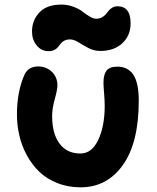

<svg xmlns="http://www.w3.org/2000/svg" viewBox="-20 -760 676 829"><path d="M189.9 -539.1Q158.2 -539.1 138.2 -564Q118.2 -588.9 118.2 -624Q118.2 -671.9 149.9 -706.1Q181.6 -740.2 245.1 -740.2Q272.5 -740.2 297.4 -730.7Q322.3 -721.2 336.7 -709.7Q351.1 -698.2 367.2 -688.7Q383.3 -679.2 395 -679.2Q409.2 -679.2 419.7 -684.8Q430.2 -690.4 436.8 -698.2Q443.4 -706.1 449.5 -713.9Q455.6 -721.7 465.3 -727.3Q475.1 -732.9 487.8 -732.9Q543.9 -732.9 543.9 -659.2Q543.9 -606.4 508.1 -573.2Q472.2 -540 413.1 -540Q385.7 -540 362.1 -552.5Q338.4 -564.9 318.8 -577.4Q299.3 -589.8 282.2 -589.8Q268.1 -589.8 258.3 -584.7Q248.5 -579.6 242.4 -572Q236.3 -564.5 230.5 -556.9Q224.6 -549.3 214.4 -544.2Q204.1 -539.1 189.9 -539.1ZM328.1 48.8Q273.4 48.8 227.5 30.5Q181.6 12.2 149.9 -18.3Q118.2 -48.8 95.9 -89.6Q73.7 -130.4 63.5 -175Q53.2 -219.7 53.2 -266.1Q53.2 -359.9 83 -431.2Q98.6 -473.1 145 -473.1Q179.7 -473.1 203.9 -450Q228 -426.8 228 -391.1Q228 -373.5 216.6 -332.5Q205.1 -291.5 205.1 -259.8Q205.1 -182.6 237.1 -139.9Q269 -97.2 327.1 -97.2Q376.5 -97.2 404.3 -156.2Q432.1 -215.3 432.1 -303.2Q432.1 -326.7 429.4 -357.9Q426.8 -389.2 426.8 -403.8Q426.8 -438 439.9 -455.1Q453.1 -472.2 486.8 -472.2Q532.2 -472.2 555.7 -437.3Q579.1 -402.3 579.1 -325.2Q579.1 -143.6 510.5 -47.4Q441.9 48.8 328.1 48.8Z"/></svg>

Font: Shantell Sans Bouncy
Style: Bold
Weight: 700
Designer: Stephen Nixon, Anya Danilova, Shantell Martin
Foundry: Arrow Type
Version: Version 1.006;[9816181b4]